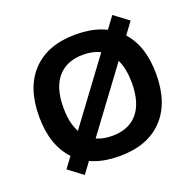

<svg xmlns="http://www.w3.org/2000/svg" viewBox="-109 -661 796 801"><g transform="rotate(-20 289.0 -260.0)"><path d="M135 34 71 -14 122 -83 420 -485 471 -554 535 -506 484 -437 186 -35ZM299 10Q175 10 107 -60.5Q39 -131 39 -260Q39 -389 107 -459.5Q175 -530 299 -530Q423 -530 491 -459.5Q559 -389 559 -260Q559 -131 491 -60.5Q423 10 299 10ZM299 -80Q373 -80 412 -126Q451 -172 451 -260Q451 -348 412 -394Q373 -440 299 -440Q226 -440 186.5 -394Q147 -348 147 -260Q147 -172 186.5 -126Q226 -80 299 -80Z"/></g></svg>

Font: M PLUS 1 Thin Medium
Style: Regular
Weight: 500
Version: Version 1.001